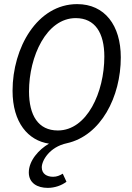

<svg xmlns="http://www.w3.org/2000/svg" viewBox="-20 -688 640 933"><path d="M212 225C246 225 280 213 303 195L285 156C270 165 256 171 238 171C208 171 183 157 183 125C183 93 220 26 305 8C471 -29 567 -218 567 -409C567 -565 489 -668 355 -668C161 -668 41 -456 41 -247C41 -92 117 -5 218 10C168 39 120 93 120 150C120 202 162 225 212 225ZM261 -54C166 -54 121 -127 121 -244C121 -414 206 -600 348 -600C442 -600 487 -528 487 -413C487 -240 403 -54 261 -54Z"/></svg>

Font: Source Code Variable
Style: Italic
Weight: 400
Italic angle: -11°
Monospace: yes
Designer: Paul D. Hunt, Teo Tuominen
Foundry: Adobe Systems Incorporated
Version: Version 1.005;PS 1.0;hotconv 16.6.54;makeotf.lib2.5.65590